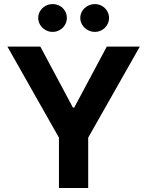

<svg xmlns="http://www.w3.org/2000/svg" viewBox="-20 -940 736 960"><path d="M181.7 -707 344.6 -402.1H351.1L514 -707H679.1L421 -251.9V0H274.7V-251.9L17 -707ZM171.1 -850Q171.1 -869 180.8 -885Q190.6 -901 207.1 -910.3Q223.7 -919.5 242.8 -919.5Q262.7 -919.5 279 -910.5Q295.3 -901.4 304.8 -885.4Q314.3 -869.4 314.3 -850Q314.3 -831.5 304.8 -815.5Q295.3 -799.5 279 -790Q262.7 -780.5 242.8 -780.5Q224.1 -780.5 207.4 -790Q190.6 -799.5 180.8 -815.7Q171.1 -831.9 171.1 -850ZM381.4 -850Q381.4 -869 391.4 -885Q401.4 -901 418.2 -910.3Q435 -919.5 454 -919.5Q473.5 -919.5 489.8 -910.3Q506.1 -901 515.6 -885Q525.2 -869 525.2 -850Q525.2 -831.5 515.6 -815.5Q506.1 -799.5 489.8 -790Q473.5 -780.5 454 -780.5Q435 -780.5 418.2 -790Q401.4 -799.5 391.4 -815.7Q381.4 -831.9 381.4 -850Z"/></svg>

Font: Pretendard JP Variable
Style: Regular
Weight: 400
Designer: Base glyphs from Inter by Rasmus Andersson; Hangul glyphs from Noto Sans CJK(Source Han Sans) by Jang Soo-young and Kang
Foundry: Kil Hyung-jin
Version: Version 1.307;Glyphs 3.2 (3192)